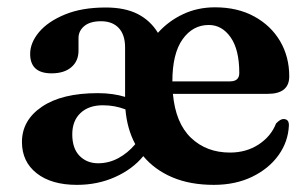

<svg xmlns="http://www.w3.org/2000/svg" viewBox="-20 -506 862 538"><path d="M790.5 -292Q790.5 -243 730 -243H464.5Q472 -161 515.2 -119.8Q558.5 -78.5 624.5 -78.5Q670 -78.5 704.8 -101.2Q739.5 -124 753.5 -160Q766 -173 775 -172.5Q790 -172 789.5 -154.5Q787.5 -109 760.5 -71.2Q733.5 -33.5 686.8 -10.8Q640 12 579 12Q512.5 12 462.8 -9.2Q413 -30.5 381.5 -68.5Q351 -31.5 302.2 -9.8Q253.5 12 195.5 12Q124 12 82.8 -20.5Q41.5 -53 41.5 -108Q41.5 -169 97.5 -207Q153.5 -245 254 -245Q276.5 -245 295.5 -242.2Q314.5 -239.5 330.5 -234.5V-373Q330.5 -408.5 312.8 -427.5Q295 -446.5 263 -446.5Q232.5 -446.5 216.2 -433Q200 -419.5 200 -399.5V-364Q200 -335 180 -317.8Q160 -300.5 124.5 -300.5Q64.5 -300.5 64.5 -355Q64.5 -386 89.2 -415.8Q114 -445.5 161.5 -465.2Q209 -485 276.5 -485Q330 -485 365.8 -466.8Q401.5 -448.5 422.5 -414Q452 -447 492.8 -466.2Q533.5 -485.5 582.5 -485.5Q645.5 -485.5 692.2 -460Q739 -434.5 764.8 -390.8Q790.5 -347 790.5 -292ZM565 -436Q520 -436 491.5 -395.8Q463 -355.5 463 -278H624.5Q650.5 -278 650.5 -301.5Q650.5 -367 626.2 -401.5Q602 -436 565 -436ZM182.5 -129.5Q182.5 -90 203 -69.2Q223.5 -48.5 255 -48.5Q285 -48.5 311.8 -63Q338.5 -77.5 359 -102Q336 -145 331.5 -199.5Q317 -205 301.5 -208Q286 -211 268 -211Q228.5 -211 205.5 -189.2Q182.5 -167.5 182.5 -129.5Z"/></svg>

Font: Fraunces 9pt S000 SemiBold
Style: Regular
Weight: 600
Version: Version 1.000; ttfautohint (v1.8.3)